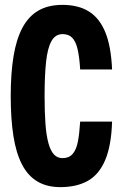

<svg xmlns="http://www.w3.org/2000/svg" viewBox="-20 -759 499 788"><path d="M228 9Q172 9 133 -14.5Q94 -38 70 -84.5Q46 -131 35 -201Q24 -271 24 -365Q24 -458 35.5 -528Q47 -598 72 -645Q97 -692 137.5 -715.5Q178 -739 236 -739Q302 -739 345.5 -711.5Q389 -684 412.5 -626Q436 -568 440 -474H309Q306 -525 298.5 -557Q291 -589 276.5 -604Q262 -619 237 -619Q207 -619 191 -590Q175 -561 169 -504.5Q163 -448 163 -365Q163 -299 166.5 -251.5Q170 -204 178.5 -172.5Q187 -141 201 -125.5Q215 -110 237 -110Q263 -110 278 -127Q293 -144 299.5 -177Q306 -210 309 -260H440Q437 -161 411.5 -101.5Q386 -42 340 -16.5Q294 9 228 9Z"/></svg>

Font: Mona Sans Condensed
Style: Bold
Weight: 700
Width: 3
Designer: Deni Anggara
Foundry: GitHub
Version: Version 2.000